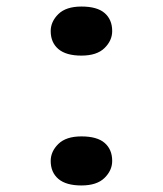

<svg xmlns="http://www.w3.org/2000/svg" viewBox="-20 -556 498 587"><path d="M229 11Q182 11 158.5 -9Q135 -29 135 -64Q135 -93 158.5 -116Q182 -139 229 -139Q277 -139 300 -119Q323 -99 323 -64Q323 -35 299.5 -12Q276 11 229 11ZM229 -386Q182 -386 158.5 -406Q135 -426 135 -461Q135 -490 158.5 -513Q182 -536 229 -536Q277 -536 300 -516Q323 -496 323 -461Q323 -432 299.5 -409Q276 -386 229 -386Z"/></svg>

Font: Lexend Peta
Style: Regular
Weight: 400
Designer: Bonnie Shaver-Troup, Thomas Jockin
Foundry: Lexend
Version: Version 1.007